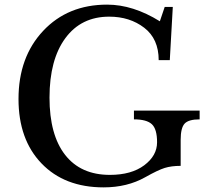

<svg xmlns="http://www.w3.org/2000/svg" viewBox="-20 -800 910 830"><path d="M428 10Q259 10 159.5 -93.5Q60 -197 60 -372Q60 -553 166.5 -666.5Q273 -780 443 -780Q555 -780 671 -708L692 -770H727L714 -540H666Q666 -632 603.5 -680Q541 -728 452 -728Q331 -728 262.5 -635Q194 -542 194 -378Q194 -217 261.5 -130.5Q329 -44 455 -44Q548 -44 603.5 -85.5Q659 -127 659 -185Q659 -242 636.5 -263Q614 -284 559 -284V-322H843V-284Q795 -284 778 -265.5Q761 -247 761 -195V-83Q721 -83 692 -74Q663 -65 608 -34Q530 10 428 10Z"/></svg>

Font: Libre Baskerville
Style: Regular
Weight: 400
Designer: Pablo Impallari, Rodrigo Fuenzalida
Foundry: Pablo Impallari, Rodrigo Fuenzalida
Version: Version 1.000